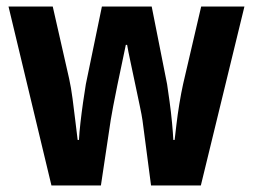

<svg xmlns="http://www.w3.org/2000/svg" viewBox="-20 -566 772 586"><path d="M415 -198Q413 -213 406.5 -243.5Q400 -274 392.5 -310Q385 -346 378 -378.5Q371 -411 368 -429H364Q360 -410 353 -376.5Q346 -343 338.5 -307.5Q331 -272 325.5 -242Q320 -212 318 -200L288 0H137L6 -546H141L191 -326Q197 -299 201.5 -264.5Q206 -230 210 -196.5Q214 -163 217 -139H221Q222 -160 225.5 -191Q229 -222 233.5 -253.5Q238 -285 242 -309L291 -546H443L490 -309Q493 -289 497.5 -256.5Q502 -224 505 -192Q508 -160 509 -139H513Q515 -156 518.5 -186Q522 -216 527.5 -249.5Q533 -283 539 -310L594 -546H726L593 0H441Z"/></svg>

Font: Noto Sans Tamil Condensed
Style: Bold
Weight: 700
Width: 3
Designer: Jelle Bosma - Monotype Design Team
Foundry: Monotype Imaging Inc.
Version: Version 2.004; ttfautohint (v1.8.4.7-5d5b)